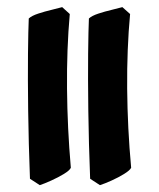

<svg xmlns="http://www.w3.org/2000/svg" viewBox="-20 -508 450 544"><path d="M61.5 -455.6Q69.8 -463.4 88.4 -469.5Q106.9 -475.6 126.5 -480.2Q146 -484.9 156.2 -487.8L177.7 -468.3Q168.9 -369.6 169.9 -257.1Q170.9 -144.5 180.7 -32.7Q177.7 -25.4 161.4 -15.4Q145 -5.4 125.5 3.4Q106 12.2 92.8 16.6L64.9 -1.5Q61 -103 59.8 -195.3Q58.6 -287.6 59.3 -356.4Q60.1 -425.3 61.5 -455.6ZM231.9 -455.6Q240.2 -463.4 258.8 -469.5Q277.3 -475.6 296.9 -480.2Q316.4 -484.9 326.7 -487.8L348.6 -468.3Q339.4 -369.6 340.3 -257.1Q341.3 -144.5 351.6 -32.7Q348.1 -25.4 332 -15.4Q315.9 -5.4 296.4 3.4Q276.9 12.2 263.2 16.6L235.4 -1.5Q231.4 -103 230.2 -195.3Q229 -287.6 229.7 -356.4Q230.5 -425.3 231.9 -455.6Z"/></svg>

Font: Namdhinggo
Style: Bold
Weight: 700
Designer: Victor Gaultney
Foundry: SIL International
Version: Version 3.001